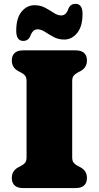

<svg xmlns="http://www.w3.org/2000/svg" viewBox="-20 -956 502 976"><path d="M347 -157Q347 -137.5 354.5 -128.8Q362 -120 373 -114L389 -105.5Q422 -88 422 -51Q422 -27.5 408 -13.8Q394 0 364.5 0H97.5Q68 0 54 -13.8Q40 -27.5 40 -51Q40 -88 73 -105.5L89 -114Q100.5 -120 107.8 -128.8Q115 -137.5 115 -157V-543Q115 -562.5 107.8 -571.2Q100.5 -580 89 -586L73 -594.5Q40 -612 40 -649Q40 -672.5 54 -686.2Q68 -700 97.5 -700H364.5Q394 -700 408 -686.2Q422 -672.5 422 -649Q422 -612 389 -594.5L373 -586Q362 -580 354.5 -571.2Q347 -562.5 347 -543ZM306.5 -755Q276.5 -755 252.5 -768Q228.5 -781 208.8 -794Q189 -807 171 -807Q146.5 -807 134 -773Q124 -748 98 -748Q62.5 -748 62.5 -800Q62.5 -863.5 89.5 -896.5Q116.5 -929.5 155.5 -929.5Q186 -929.5 209.8 -916.5Q233.5 -903.5 253.5 -890.5Q273.5 -877.5 291 -877.5Q317 -877.5 328 -912Q338 -936.5 364 -936.5Q399.5 -936.5 399.5 -885Q399.5 -821.5 372.2 -788.2Q345 -755 306.5 -755Z"/></svg>

Font: Fraunces 9pt S100 Black
Style: Regular
Weight: 900
Version: Version 1.000; ttfautohint (v1.8.3)